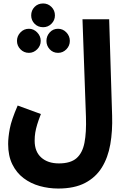

<svg xmlns="http://www.w3.org/2000/svg" viewBox="-20 -858 724 1108"><path d="M27 -27Q27 -65 36.5 -115.5Q46 -166 82 -249L216 -200Q202 -164 194.5 -139Q187 -114 183.5 -92.5Q180 -71 180 -46Q180 17 218 51Q256 85 320 85Q387 85 421.5 55Q456 25 467.5 -34.5Q479 -94 476 -184L456 -747H610L627 -192Q630 -102 616.5 -25Q603 52 567.5 109Q532 166 470.5 198Q409 230 316 230Q261 230 209 215.5Q157 201 116 170Q75 139 51 90Q27 41 27 -27ZM229 -701Q199 -701 179.5 -721Q160 -741 160 -769Q160 -798 179.5 -818Q199 -838 229 -838Q257 -838 277 -818Q297 -798 297 -769Q297 -741 277 -721Q257 -701 229 -701ZM147 -553Q118 -553 98 -573.5Q78 -594 78 -622Q78 -650 98 -671Q118 -692 147 -692Q174 -692 194.5 -671Q215 -650 215 -622Q215 -594 194.5 -573.5Q174 -553 147 -553ZM315 -553Q286 -553 267 -573.5Q248 -594 248 -622Q248 -650 267 -671Q286 -692 315 -692Q343 -692 363 -671Q383 -650 383 -622Q383 -594 363 -573.5Q343 -553 315 -553Z"/></svg>

Font: Noto Sans Arabic UI Cn XBd
Style: Regular
Weight: 800
Width: 3
Designer: Monotype Design Team, Nadine Chahine and Nizar Qandah
Foundry: Monotype Imaging Inc.
Version: Version 2.010; ttfautohint (v1.8.4.7-5d5b)